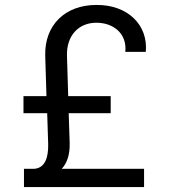

<svg xmlns="http://www.w3.org/2000/svg" viewBox="-20 -757 695 777"><path d="M563 0V-74H230C253 -99 263 -134 262 -178L258 -299H428V-368H256L251 -532C249 -613 298 -665 370 -665C442 -665 495 -618 487 -547H570C580 -656 497 -738 370 -737C244 -737 160 -656 163 -532L168 -368H75V-299H171L175 -173C176 -119 162 -78 120 -74H77V0Z"/></svg>

Font: Wafeq
Style: Regular
Weight: 400
Designer: Rasmus Andersson & Azza Alameddine
Foundry: Google & TypeTogether
Version: Version 3.000;FEAKit 1.0